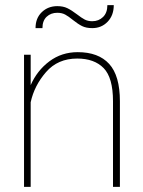

<svg xmlns="http://www.w3.org/2000/svg" viewBox="-20 -731 560 751"><path d="M341 -621Q317 -621 301 -629Q285 -637 265 -653Q248 -667 235 -674Q222 -681 204 -681Q179 -681 162.5 -665.5Q146 -650 146 -621H119Q119 -660 143.5 -683.5Q168 -707 204 -707Q227 -707 243.5 -699Q260 -691 281 -675Q299 -661 311.5 -654.5Q324 -648 341 -648Q366 -648 383 -664.5Q400 -681 400 -711H425Q425 -671 401 -646Q377 -621 341 -621ZM74 -517H100V-398Q125 -455 173 -491Q221 -527 284 -527Q365 -527 407 -481Q449 -435 449 -335V0H422V-335Q422 -427 385.5 -464.5Q349 -502 282 -502Q206 -502 160 -449Q114 -396 100 -331V0H74Z"/></svg>

Font: FreesentationVF
Style: Regular
Weight: 400
Designer: glyphs from Roboto by Christian Robertson / Hangul glyphs from Noto Sans CJK(Source Han Sans) by Jang Soo-young and Kang
Foundry: PT&
Version: Version 2.001;Glyphs 3.3.1 (3343)